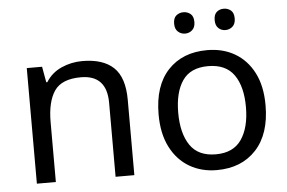

<svg xmlns="http://www.w3.org/2000/svg" viewBox="-52 -804 1326 887"><g transform="rotate(-5 611.5 -360.0)"><path d="M343 -546Q439 -546 488 -499.5Q537 -453 537 -349V0H450V-343Q450 -472 330 -472Q241 -472 207 -422Q173 -372 173 -278V0H85V-536H156L169 -463H174Q200 -505 246 -525.5Q292 -546 343 -546Z M1169 -269Q1169 -136 1101.5 -63Q1034 10 919 10Q848 10 792.5 -22.5Q737 -55 705 -117.5Q673 -180 673 -269Q673 -402 740 -474Q807 -546 922 -546Q995 -546 1050.5 -513.5Q1106 -481 1137.5 -419.5Q1169 -358 1169 -269ZM764 -269Q764 -174 801.5 -118.5Q839 -63 921 -63Q1002 -63 1040 -118.5Q1078 -174 1078 -269Q1078 -364 1040 -418Q1002 -472 920 -472Q838 -472 801 -418Q764 -364 764 -269ZM781 -681Q781 -707 795 -718.5Q809 -730 828 -730Q847 -730 861 -718.5Q875 -707 875 -681Q875 -656 861 -643.5Q847 -631 828 -631Q809 -631 795 -643.5Q781 -656 781 -681ZM969 -681Q969 -707 982.5 -718.5Q996 -730 1015 -730Q1034 -730 1048 -718.5Q1062 -707 1062 -681Q1062 -656 1048 -643.5Q1034 -631 1015 -631Q996 -631 982.5 -643.5Q969 -656 969 -681Z"/></g></svg>

Font: Noto Sans Inscriptional Pahlavi
Style: Regular
Weight: 400
Designer: Monotype Design Team
Foundry: Monotype Imaging Inc.
Version: Version 2.003; ttfautohint (v1.8.4.7-5d5b)